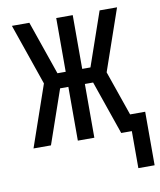

<svg xmlns="http://www.w3.org/2000/svg" viewBox="-78 -583 669 802"><g transform="rotate(-10 256.5 -181.5)"><path d="M444 157V0H399L320 -228H285V0H215V-228H180L101 0H27L117 -260L27 -520H101L180 -292H215V-520H285V-292H320L399 -520H473L383 -260L449 -70H513V157Z"/></g></svg>

Font: Moesevka
Style: Regular
Weight: 400
Monospace: yes
Designer: Belleve Invis
Foundry: Belleve Invis
Version: Version 32.5.0; ttfautohint (v1.8.4)